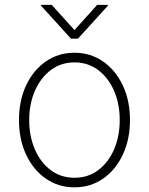

<svg xmlns="http://www.w3.org/2000/svg" viewBox="-20 -775 625 806"><path d="M292.6 11.4Q225.1 11.4 172.6 -25Q120 -61.4 89.8 -125.4Q59.7 -189.3 59.7 -271Q59.7 -353 89.8 -416.9Q120 -480.8 172.6 -517.2Q225.1 -553.6 292.6 -553.6Q360.1 -553.6 412.6 -517Q465.2 -480.5 495.4 -416.7Q525.6 -353 525.6 -271Q525.6 -189.3 495.4 -125.4Q465.2 -61.4 412.6 -25Q360.1 11.4 292.6 11.4ZM292.6 -28.8Q350.1 -28.8 392.8 -61.1Q435.4 -93.4 459 -148.4Q482.6 -203.5 482.6 -271Q482.6 -338.4 459 -393.3Q435.4 -448.2 392.6 -480.6Q349.8 -513.1 292.6 -513.1Q235.8 -513.1 193 -480.6Q150.2 -448.2 126.4 -393.3Q102.6 -338.4 102.6 -271Q102.6 -203.5 126.2 -148.4Q149.9 -93.4 192.6 -61.1Q235.4 -28.8 292.6 -28.8ZM197.1 -754.6 292.6 -648.8 388.1 -754.6H432.9V-751.1L307.2 -612.6H278.1L152.3 -751.1V-754.6Z"/></svg>

Font: Inter Extra Light BETA
Style: Regular
Weight: 200
Designer: Rasmus Andersson
Foundry: rsms
Version: Version 3.011;git-f93a4a705